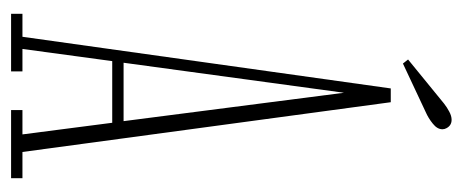

<svg xmlns="http://www.w3.org/2000/svg" viewBox="-270 -584 854 355"><g transform="rotate(90 157.5 -407.0)"><path d="M6 0V-21H48.5L144 -702H169.5L261.5 -21H310V0H184V-21H229L207.5 -187H93.5L71 -21H112.5V0ZM96.5 -208H204.5L152 -615.5ZM98 -724.5 90.5 -734 172 -800.5Q179 -806 187 -810.2Q195 -814.5 202 -814.5Q212.5 -814.5 217.5 -805Q219.5 -801.5 219.5 -797.5Q219.5 -788 209.2 -779.8Q199 -771.5 187.5 -766.5Z"/></g></svg>

Font: Imbue 50pt Thin
Style: Regular
Weight: 100
Designer: Tyler Finck
Foundry: Etcetera Type Company
Version: Version 1.102; ttfautohint (v1.8.3)